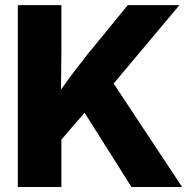

<svg xmlns="http://www.w3.org/2000/svg" viewBox="-20 -748 761 768"><path d="M180.2 -136.7V-323.2Q203.1 -359.9 226.1 -392.6Q249 -425.3 274.2 -458.5Q299.3 -491.7 328.6 -528.8L491.2 -727.5H697.8L392.1 -363.3L377 -365.7ZM51.3 0V-727.5H225.6V-548.3L223.6 -352.1L225.6 -268.1V0ZM505.9 0 309.1 -311.5 416 -441.9 708.5 0Z"/></svg>

Font: Inter 24pt ExtraBold
Style: Regular
Weight: 800
Designer: Rasmus Andersson
Foundry: rsms
Version: Version 4.001;git-66647c0bb